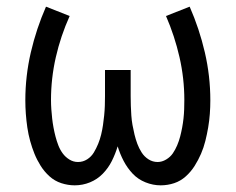

<svg xmlns="http://www.w3.org/2000/svg" viewBox="-20 -548 707 576"><path d="M204 8Q184 8 164 1.5Q144 -5 128.5 -19Q113 -33 102 -50.5Q91 -68 83.5 -86.5Q76 -105 70.5 -125Q65 -145 62 -165.5Q59 -186 57.5 -206.5Q56 -227 56 -247Q56 -320 72.5 -391Q89 -462 118 -528L189 -500Q162 -440 147.5 -376.5Q133 -313 133 -248Q133 -234 134 -220Q135 -206 136.5 -192.5Q138 -179 140.5 -165.5Q143 -152 146.5 -138.5Q150 -125 155 -112Q160 -99 168 -88Q176 -77 188 -69.5Q200 -62 214 -62Q229 -62 241.5 -70Q254 -78 261.5 -90.5Q269 -103 274.5 -116.5Q280 -130 283.5 -144.5Q287 -159 289 -173Q291 -187 292.5 -201.5Q294 -216 294.5 -230.5Q295 -245 295 -260V-338H372V-260Q372 -245 372.5 -230.5Q373 -216 374 -201.5Q375 -187 377.5 -173Q380 -159 383.5 -144.5Q387 -130 392 -116.5Q397 -103 405 -90.5Q413 -78 425.5 -70Q438 -62 453 -62Q466 -62 478.5 -69.5Q491 -77 498.5 -88Q506 -99 511.5 -112Q517 -125 520.5 -138.5Q524 -152 526.5 -165.5Q529 -179 530.5 -192.5Q532 -206 532.5 -220Q533 -234 533 -248Q533 -313 518.5 -376.5Q504 -440 478 -500L549 -528Q578 -462 594.5 -391Q611 -320 611 -247Q611 -227 609.5 -206.5Q608 -186 604.5 -165.5Q601 -145 596 -125Q591 -105 583 -86.5Q575 -68 564 -50.5Q553 -33 537.5 -19Q522 -5 502.5 1.5Q483 8 462 8Q439 8 416.5 -1Q394 -10 378 -27Q362 -44 351 -65Q340 -86 333 -109Q326 -86 315.5 -65Q305 -44 288.5 -27Q272 -10 250 -1Q228 8 204 8Z"/></svg>

Font: Huly
Style: Regular
Weight: 400
Designer: Belleve Invis
Foundry: Belleve Invis
Version: Version 33.2.5; ttfautohint (v1.8.4)